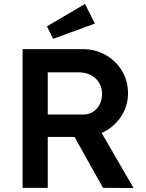

<svg xmlns="http://www.w3.org/2000/svg" viewBox="-20 -948 737 969"><path d="M94 0V-700H398Q461 -700 512.5 -671Q564 -642 595 -591.5Q626 -541 626 -477Q626 -411 589 -357Q552 -303 493 -277L654 1L500 0L356 -257H221V0ZM221 -370H399Q442 -370 468.5 -400Q495 -430 495 -474Q495 -522 462 -552.5Q429 -583 376 -583H221ZM248 -752 217 -815 409 -928 459 -829Z"/></svg>

Font: Lexend Deca Medium
Style: Regular
Weight: 500
Designer: Bonnie Shaver-Troup, Thomas Jockin
Foundry: Lexend
Version: Version 1.008; ttfautohint (v1.8.4.7-5d5b)